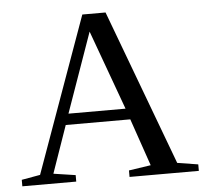

<svg xmlns="http://www.w3.org/2000/svg" viewBox="-49 -712 820 764"><g transform="rotate(-5 361.0 -330.0)"><path d="M225.1 -25.9V0H9.8V-25.9L84 -39.1L307.1 -660.2H399.9L631.8 -39.1L714.8 -25.9V0H438V-25.9L525.9 -39.1L460.9 -228H203.1L137.2 -39.1ZM330.1 -589.8 217.8 -272H445.8Z"/></g></svg>

Font: Times New Roman
Style: Regular
Weight: 400
Designer: Steve Matteson
Foundry: Ascender Corporation
Version: Version 2.00.3